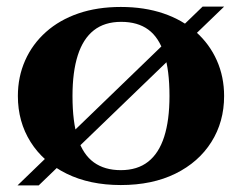

<svg xmlns="http://www.w3.org/2000/svg" viewBox="-20 -549 731 580"><path d="M33 11 592 -529H657L97 11ZM199 -259Q199 -180 215 -131Q231 -82 263.5 -58.5Q296 -35 345 -35Q395 -35 427.5 -60.5Q460 -86 476 -136Q492 -186 492 -259Q492 -337 476 -386.5Q460 -436 428 -459.5Q396 -483 346 -483Q296 -483 263.5 -457.5Q231 -432 215 -382Q199 -332 199 -259ZM34 -259Q34 -317 56 -366.5Q78 -416 119 -452.5Q160 -489 217 -508.5Q274 -528 345 -528Q416 -528 473.5 -508.5Q531 -489 572 -452.5Q613 -416 635 -366.5Q657 -317 657 -259Q657 -181 618.5 -120Q580 -59 510 -24.5Q440 10 345 10Q251 10 181 -24.5Q111 -59 72.5 -120Q34 -181 34 -259Z"/></svg>

Font: Roboto Serif 120pt Expanded SemiBold
Style: Regular
Weight: 600
Width: 7
Designer: Greg Gazdowicz
Foundry: Commercial Type
Version: Version 1.008